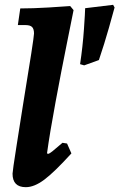

<svg xmlns="http://www.w3.org/2000/svg" viewBox="-20 -764 495 796"><path d="M239 -172 258 -169 276 -128Q205 -50 163.5 -19Q122 12 87 12Q32 12 32 -44Q32 -54 48.5 -159Q65 -264 75 -327Q121 -607 121 -625Q121 -644 113 -652Q105 -660 86 -660H54L64 -729Q115 -729 182.5 -733Q250 -737 271 -739L285 -722Q279 -691 257 -582.5Q235 -474 210.5 -342Q186 -210 175 -129L178 -126Q184 -126 197 -136.5Q210 -147 239 -172ZM390 -515 329 -493 312 -498Q323 -571 328 -643Q333 -715 333 -730L449 -744L455 -733Q450 -714 431.5 -648.5Q413 -583 390 -515Z"/></svg>

Font: Alegreya ExtraBold
Style: Italic
Weight: 800
Italic angle: -7°
Designer: Juan Pablo del Peral
Foundry: Huerta Tipografica
Version: Version 2.007; ttfautohint (v1.6)